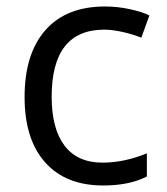

<svg xmlns="http://www.w3.org/2000/svg" viewBox="-20 -565 516 595"><path d="M299.8 9.8Q183.6 9.8 119.9 -61.8Q56.2 -133.3 56.2 -264.2Q56.2 -398.4 120.8 -471.7Q185.5 -544.9 305.2 -544.9Q343.8 -544.9 382.3 -536.6Q420.9 -528.3 442.9 -517.1L418 -448.2Q391.1 -459 359.4 -466.1Q327.6 -473.1 303.2 -473.1Q140.1 -473.1 140.1 -265.1Q140.1 -166.5 179.9 -113.8Q219.7 -61 297.9 -61Q364.7 -61 435.1 -89.8V-18.1Q381.3 9.8 299.8 9.8Z"/></svg>

Font: Open Sans ACDW
Style: acdw
Weight: 400
Foundry: Ascender Corporation
Version: Version 1.10